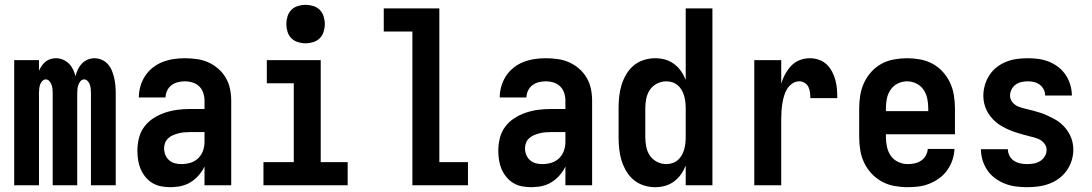

<svg xmlns="http://www.w3.org/2000/svg" viewBox="-20 -770 4540 798"><path d="M39 0V-520H142V-476Q147 -487 153.5 -496.5Q160 -506 169 -513.5Q178 -521 189.5 -524.5Q201 -528 213 -528Q228 -528 242 -522Q256 -516 266.5 -505.5Q277 -495 283.5 -481.5Q290 -468 294 -453Q297 -467 303.5 -481Q310 -495 320 -505.5Q330 -516 344 -522Q358 -528 373 -528Q388 -528 403 -521.5Q418 -515 428.5 -503Q439 -491 445 -476.5Q451 -462 454.5 -446.5Q458 -431 459.5 -415.5Q461 -400 461 -384V0H358V-384Q358 -393 357 -401.5Q356 -410 353.5 -418Q351 -426 344.5 -433Q338 -440 330 -440Q321 -440 315 -433Q309 -426 306 -418Q303 -410 302 -401.5Q301 -393 301 -384V0H199V-384Q199 -393 198 -401.5Q197 -410 194 -418Q191 -426 185 -433Q179 -440 170 -440Q162 -440 155.5 -433Q149 -426 146.5 -418Q144 -410 143 -401.5Q142 -393 142 -384V0Z M689 8Q669 8 650 4.5Q631 1 614 -9Q597 -19 584.5 -34.5Q572 -50 564.5 -67.5Q557 -85 554 -104.5Q551 -124 551 -143Q551 -170 557.5 -196Q564 -222 579.5 -243Q595 -264 617.5 -278.5Q640 -293 665 -301.5Q690 -310 716.5 -313.5Q743 -317 769 -317H830V-351Q830 -368 825 -383.5Q820 -399 808.5 -410.5Q797 -422 781 -427Q765 -432 748 -432Q734 -432 719.5 -428.5Q705 -425 693 -416Q681 -407 674.5 -393Q668 -379 668 -365H557Q557 -388 563.5 -411Q570 -434 583 -454Q596 -474 615 -489Q634 -504 656 -512.5Q678 -521 701.5 -524.5Q725 -528 748 -528Q773 -528 798 -524.5Q823 -521 845.5 -511Q868 -501 887 -484.5Q906 -468 918.5 -446.5Q931 -425 936 -400.5Q941 -376 941 -351V0H830V-78Q825 -68 823.5 -65.5Q822 -63 819 -58.5Q816 -54 812.5 -49.5Q809 -45 805.5 -41Q802 -37 798 -33Q794 -29 790 -25.5Q786 -22 781.5 -19Q777 -16 772.5 -13Q768 -10 763 -7.5Q758 -5 753 -3Q748 -1 742.5 0.5Q737 2 732 3.5Q727 5 721.5 5.5Q716 6 710.5 6.5Q705 7 699.5 7.5Q694 8 689 8ZM734 -88Q753 -88 771.5 -93.5Q790 -99 803.5 -112Q817 -125 823.5 -143Q830 -161 830 -180V-221H769Q757 -221 745.5 -220Q734 -219 722.5 -216Q711 -213 700 -208.5Q689 -204 680 -196Q671 -188 666.5 -177Q662 -166 662 -154Q662 -140 667 -127Q672 -114 682.5 -104.5Q693 -95 706.5 -91.5Q720 -88 734 -88Z M1075 0V-96H1201V-424H1089V-520H1313V-96H1425V0ZM1250 -590Q1234 -590 1218 -595Q1202 -600 1191 -611Q1180 -622 1175 -638Q1170 -654 1170 -670Q1170 -686 1175 -702Q1180 -718 1191 -729Q1202 -740 1218 -745Q1234 -750 1250 -750Q1266 -750 1282 -745Q1298 -740 1309 -729Q1320 -718 1325 -702Q1330 -686 1330 -670Q1330 -654 1325 -638Q1320 -622 1309 -611Q1298 -600 1282 -595Q1266 -590 1250 -590Z M1694 0V-639H1575V-735H1806V-96H1925V0Z M2189 8Q2169 8 2150 4.5Q2131 1 2114 -9Q2097 -19 2084.5 -34.5Q2072 -50 2064.5 -67.5Q2057 -85 2054 -104.5Q2051 -124 2051 -143Q2051 -170 2057.5 -196Q2064 -222 2079.5 -243Q2095 -264 2117.5 -278.5Q2140 -293 2165 -301.5Q2190 -310 2216.5 -313.5Q2243 -317 2269 -317H2330V-351Q2330 -368 2325 -383.5Q2320 -399 2308.5 -410.5Q2297 -422 2281 -427Q2265 -432 2248 -432Q2234 -432 2219.5 -428.5Q2205 -425 2193 -416Q2181 -407 2174.5 -393Q2168 -379 2168 -365H2057Q2057 -388 2063.5 -411Q2070 -434 2083 -454Q2096 -474 2115 -489Q2134 -504 2156 -512.5Q2178 -521 2201.5 -524.5Q2225 -528 2248 -528Q2273 -528 2298 -524.5Q2323 -521 2345.5 -511Q2368 -501 2387 -484.5Q2406 -468 2418.5 -446.5Q2431 -425 2436 -400.5Q2441 -376 2441 -351V0H2330V-78Q2325 -68 2323.5 -65.5Q2322 -63 2319 -58.5Q2316 -54 2312.5 -49.5Q2309 -45 2305.5 -41Q2302 -37 2298 -33Q2294 -29 2290 -25.5Q2286 -22 2281.5 -19Q2277 -16 2272.5 -13Q2268 -10 2263 -7.5Q2258 -5 2253 -3Q2248 -1 2242.5 0.5Q2237 2 2232 3.5Q2227 5 2221.5 5.5Q2216 6 2210.5 6.5Q2205 7 2199.5 7.5Q2194 8 2189 8ZM2234 -88Q2253 -88 2271.5 -93.5Q2290 -99 2303.5 -112Q2317 -125 2323.5 -143Q2330 -161 2330 -180V-221H2269Q2257 -221 2245.5 -220Q2234 -219 2222.5 -216Q2211 -213 2200 -208.5Q2189 -204 2180 -196Q2171 -188 2166.5 -177Q2162 -166 2162 -154Q2162 -140 2167 -127Q2172 -114 2182.5 -104.5Q2193 -95 2206.5 -91.5Q2220 -88 2234 -88Z M2703 8Q2679 8 2655.5 0.5Q2632 -7 2613.5 -22.5Q2595 -38 2582.5 -59.5Q2570 -81 2563 -104Q2556 -127 2553.5 -151.5Q2551 -176 2551 -200V-320Q2551 -344 2553.5 -368.5Q2556 -393 2563 -416Q2570 -439 2582.5 -460.5Q2595 -482 2613.5 -497.5Q2632 -513 2655.5 -520.5Q2679 -528 2703 -528Q2724 -528 2744 -522.5Q2764 -517 2781 -504.5Q2798 -492 2810 -475Q2822 -458 2830 -438V-735H2941V0H2830V-82Q2822 -62 2810 -45Q2798 -28 2781 -15.5Q2764 -3 2744 2.5Q2724 8 2703 8ZM2749 -88Q2749 -88 2749 -88Q2749 -88 2749 -88Q2762 -88 2774.5 -92Q2787 -96 2797 -104.5Q2807 -113 2813.5 -124.5Q2820 -136 2823.5 -148.5Q2827 -161 2828.5 -174Q2830 -187 2830 -200V-320Q2830 -333 2828.5 -346Q2827 -359 2823.5 -371.5Q2820 -384 2813.5 -395.5Q2807 -407 2797 -415.5Q2787 -424 2774.5 -428Q2762 -432 2749 -432Q2729 -432 2710.5 -422.5Q2692 -413 2681 -396.5Q2670 -380 2666 -360Q2662 -340 2662 -320V-200Q2662 -180 2666 -160Q2670 -140 2681 -123.5Q2692 -107 2710.5 -97.5Q2729 -88 2749 -88Z M3115 0V-520H3227V-422Q3233 -443 3243.5 -462Q3254 -481 3268.5 -496.5Q3283 -512 3303.5 -520Q3324 -528 3345 -528Q3364 -528 3382.5 -522Q3401 -516 3415 -503Q3429 -490 3438 -473Q3447 -456 3452 -437.5Q3457 -419 3458.5 -400Q3460 -381 3460 -362H3348Q3348 -374 3346.5 -386Q3345 -398 3340 -408.5Q3335 -419 3324.5 -425.5Q3314 -432 3302 -432Q3286 -432 3272.5 -422.5Q3259 -413 3251 -399.5Q3243 -386 3238.5 -370.5Q3234 -355 3231.5 -339Q3229 -323 3228 -307.5Q3227 -292 3227 -276V0Z M3752 8Q3725 8 3697.5 3Q3670 -2 3646 -15Q3622 -28 3603 -48Q3584 -68 3572 -93Q3560 -118 3555.5 -145.5Q3551 -173 3551 -200V-320Q3551 -347 3555.5 -374.5Q3560 -402 3571.5 -426.5Q3583 -451 3601.5 -471.5Q3620 -492 3644 -505Q3668 -518 3695.5 -523Q3723 -528 3750 -528Q3777 -528 3804.5 -523Q3832 -518 3856 -505Q3880 -492 3898.5 -471.5Q3917 -451 3928.5 -426.5Q3940 -402 3944.5 -374.5Q3949 -347 3949 -320V-212H3662V-200Q3662 -180 3666.5 -159.5Q3671 -139 3682.5 -122.5Q3694 -106 3713 -97Q3732 -88 3752 -88Q3767 -88 3781.5 -91Q3796 -94 3808 -102Q3820 -110 3827.5 -123Q3835 -136 3836 -151H3947Q3946 -127 3938.5 -105Q3931 -83 3917.5 -63.5Q3904 -44 3885 -30Q3866 -16 3844 -7Q3822 2 3799 5Q3776 8 3752 8ZM3662 -308H3838V-320Q3838 -340 3834 -360Q3830 -380 3818.5 -397Q3807 -414 3788.5 -423Q3770 -432 3750 -432Q3730 -432 3711.5 -423Q3693 -414 3681.5 -397Q3670 -380 3666 -360Q3662 -340 3662 -320Z M4248 8Q4225 8 4202 5Q4179 2 4157 -6.5Q4135 -15 4116 -29Q4097 -43 4084 -62Q4071 -81 4064 -103.5Q4057 -126 4057 -150H4169Q4169 -136 4175.5 -123Q4182 -110 4194 -102Q4206 -94 4220 -91Q4234 -88 4248 -88Q4263 -88 4277 -90.5Q4291 -93 4303 -100.5Q4315 -108 4322.5 -120.5Q4330 -133 4330 -147Q4330 -163 4319 -175.5Q4308 -188 4293.5 -193.5Q4279 -199 4263.5 -202.5Q4248 -206 4233 -210.5Q4218 -215 4203 -219.5Q4188 -224 4173.5 -230.5Q4159 -237 4145.5 -244.5Q4132 -252 4120 -262Q4108 -272 4098 -284.5Q4088 -297 4081 -311Q4074 -325 4070.5 -340.5Q4067 -356 4067 -372Q4067 -394 4073.5 -416.5Q4080 -439 4092.5 -458Q4105 -477 4123 -491Q4141 -505 4162.5 -513.5Q4184 -522 4206.5 -525Q4229 -528 4252 -528Q4274 -528 4296.5 -525Q4319 -522 4340 -513.5Q4361 -505 4379 -491Q4397 -477 4409.5 -458Q4422 -439 4428.5 -417Q4435 -395 4435 -373H4324Q4324 -386 4318 -398Q4312 -410 4301.5 -418Q4291 -426 4278 -429Q4265 -432 4252 -432Q4238 -432 4225 -429Q4212 -426 4201.5 -418.5Q4191 -411 4184.5 -398.5Q4178 -386 4178 -373Q4178 -357 4188.5 -344.5Q4199 -332 4214 -326.5Q4229 -321 4244 -317.5Q4259 -314 4274.5 -310Q4290 -306 4305 -301Q4320 -296 4334 -289.5Q4348 -283 4362 -275.5Q4376 -268 4388 -258Q4400 -248 4410 -235.5Q4420 -223 4427 -209Q4434 -195 4437.5 -179.5Q4441 -164 4441 -149Q4441 -125 4434 -102.5Q4427 -80 4413.5 -61Q4400 -42 4381 -28Q4362 -14 4340 -6Q4318 2 4295 5Q4272 8 4248 8Z"/></svg>

Font: Iosevka SS08 Regular
Style: Bold
Weight: 700
Monospace: yes
Designer: Belleve Invis
Foundry: Belleve Invis
Version: Version 16.3.4; ttfautohint (v1.8.4)